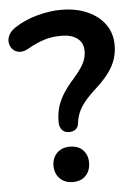

<svg xmlns="http://www.w3.org/2000/svg" viewBox="-52 -755 563 801"><g transform="rotate(-5 229.5 -355.0)"><path d="M223 -204Q204 -204 193.5 -216.5Q183 -229 183 -250Q183 -281 190.5 -308.5Q198 -336 215 -364Q232 -392 260 -423Q281 -447 293.5 -465.5Q306 -484 311.5 -501Q317 -518 317 -536Q317 -569 293 -588Q269 -607 225 -607Q185 -607 152.5 -596.5Q120 -586 87 -567Q65 -554 47.5 -555.5Q30 -557 19 -568Q8 -579 5 -595Q2 -611 10 -628Q18 -645 39 -659Q80 -686 133 -700.5Q186 -715 233 -715Q296 -715 343.5 -694Q391 -673 417.5 -636Q444 -599 444 -549Q444 -518 435 -490.5Q426 -463 406 -435.5Q386 -408 351 -376Q320 -348 301.5 -325Q283 -302 274.5 -281Q266 -260 263 -236Q262 -222 251.5 -213Q241 -204 223 -204ZM221 5Q187 5 166.5 -16Q146 -37 146 -70Q146 -102 166.5 -122.5Q187 -143 221 -143Q256 -143 275.5 -122.5Q295 -102 295 -70Q295 -37 275.5 -16Q256 5 221 5Z"/></g></svg>

Font: Nunito
Style: Bold
Weight: 700
Designer: Vernon Adams
Foundry: Vernon Adams
Version: Version 3.602